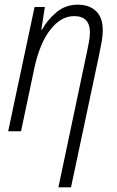

<svg xmlns="http://www.w3.org/2000/svg" viewBox="-20 -562 499 822"><path d="M230 240H284L406 -335Q411 -359 415.5 -385Q420 -411 420 -432Q420 -487 391 -514.5Q362 -542 313 -542Q260 -542 221 -509Q182 -476 160 -435H157L172 -532H128L15 0H70L127 -270Q150 -377 195.5 -435Q241 -493 297 -493Q365 -493 365 -423Q365 -405 361 -383.5Q357 -362 352 -338Z"/></svg>

Font: Noto Sans Display SemiCondensed Light
Style: Italic
Weight: 300
Width: 4
Italic angle: -12°
Designer: Monotype Design Team
Foundry: Monotype Imaging Inc.
Version: Version 1.900